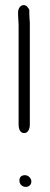

<svg xmlns="http://www.w3.org/2000/svg" viewBox="-20 -754 195 753"><path d="M51 -694 52 -674C52 -667 53 -661 53 -654V-266C53 -246 60 -232 75 -232C89 -232 97 -247 97 -266V-667C97 -669 96 -673 96 -678L95 -699V-715C94 -719 92 -721 89 -724V-725C86 -730 79 -735 71 -734C57 -732 49 -717 51 -697ZM56 -46C56 -32 67 -21 81 -21C94 -21 103 -30 103 -42C103 -55 91 -67 78 -67C64 -67 56 -59 56 -46ZM96 -673Z"/></svg>

Font: Scribbler
Style: Lt
Weight: 300
Designer: Mew Too
Foundry: Cannot Into Space Fonts
Version: Version 1.001